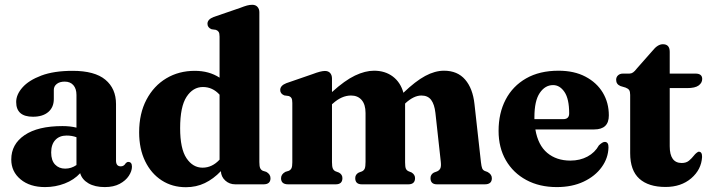

<svg xmlns="http://www.w3.org/2000/svg" viewBox="-20 -769 2962 801"><path d="M27 -103.5Q27 -167.5 82.5 -205.2Q138 -243 240.5 -243Q273.5 -243 299 -236.5V-373Q299 -399 286 -413.8Q273 -428.5 250 -428.5Q229 -428.5 216.8 -418.8Q204.5 -409 204.5 -394V-356Q204.5 -321.5 181.5 -301.8Q158.5 -282 117.5 -282Q47.5 -282 47.5 -343.5Q47.5 -374.5 73.8 -404.2Q100 -434 152.5 -453.8Q205 -473.5 283 -473.5Q375 -473.5 419.5 -436.5Q464 -399.5 464 -335V-99Q464 -75 484 -75Q497 -75 504.5 -88Q509.5 -93.5 515 -93.5Q530.5 -93.5 530.5 -73.5Q530.5 -55.5 517.5 -35.5Q504.5 -15.5 479.2 -2Q454 11.5 417 11.5Q376 11.5 349 -4.2Q322 -20 314.5 -46.5Q289 -18.5 250 -3.5Q211 11.5 168 11.5Q104.5 11.5 65.8 -20.8Q27 -53 27 -103.5ZM193.5 -133Q193.5 -99.5 209.8 -82.5Q226 -65.5 252 -65.5Q277.5 -65.5 299 -80.5V-196.5Q280 -203.5 258 -203.5Q228 -203.5 210.8 -185Q193.5 -166.5 193.5 -133Z M560.5 -217Q560.5 -295.5 591 -353.2Q621.5 -411 673.8 -442.2Q726 -473.5 792.5 -473.5Q852.5 -473.5 896 -445V-616Q896 -630.5 892 -636.2Q888 -642 880.5 -644.5L862.5 -647Q845.5 -654 845.5 -670Q845.5 -688 871 -698L981.5 -736Q999.5 -743 1010.5 -746Q1021.5 -749 1032.5 -749Q1046.5 -749 1054.2 -740.2Q1062 -731.5 1062 -718V-92.5Q1062 -75 1065.5 -67.5Q1069 -60 1076.5 -56.5L1091 -52Q1108.5 -42 1108.5 -25.5Q1108.5 0 1079.5 0H961.5Q937 0 919.8 -15.8Q902.5 -31.5 901.5 -55Q870.5 -22.5 834.5 -5.2Q798.5 12 755.5 12Q698.5 12 654.5 -16.5Q610.5 -45 585.5 -96.5Q560.5 -148 560.5 -217ZM731.5 -234.5Q731.5 -148.5 758 -109Q784.5 -69.5 825 -69.5Q865 -69.5 896 -103V-374Q867 -406 826.5 -406Q785 -406 758.2 -365Q731.5 -324 731.5 -234.5Z M1365 -441.5V-385Q1418.5 -433.5 1461 -453.8Q1503.5 -474 1540.5 -474Q1586.5 -474 1618.8 -449.8Q1651 -425.5 1663 -382Q1713.5 -430.5 1754 -452.2Q1794.5 -474 1832.5 -474Q1888.5 -474 1920.5 -437Q1952.5 -400 1959.5 -334.5L1986.5 -92Q1988.5 -74.5 1991.5 -67Q1994.5 -59.5 2002 -56L2014 -51.5Q2032 -41.5 2032 -25.5Q2032 0 2002.5 0H1803Q1776 0 1776 -26Q1776 -41 1790 -49L1803.5 -54Q1812.5 -58 1816.8 -66.2Q1821 -74.5 1819 -93.5L1796.5 -298Q1792.5 -333.5 1778.8 -352Q1765 -370.5 1738 -370.5Q1706.5 -370.5 1671.5 -338.5L1670 -336.5Q1670 -333 1670 -329V-92Q1670 -73 1673.2 -65.5Q1676.5 -58 1684.5 -54.5L1697 -49.5Q1711.5 -40.5 1711.5 -26Q1711.5 0 1683.5 0H1489.5Q1462 0 1462 -26Q1462 -41 1476.5 -49L1490 -54Q1498.5 -58 1501.8 -66.2Q1505 -74.5 1505 -94V-297.5Q1505 -333 1488.8 -351.8Q1472.5 -370.5 1444.5 -370.5Q1405.5 -370.5 1368.5 -337L1365 -334V-92.5Q1365 -74 1368.5 -66Q1372 -58 1379.5 -54.5L1394 -49Q1408.5 -41 1408.5 -26Q1408.5 0 1380.5 0H1182Q1152.5 0 1152.5 -25.5Q1152.5 -42 1170.5 -52L1185 -56.5Q1192.5 -60 1196 -67.2Q1199.5 -74.5 1199.5 -92V-339.5Q1199.5 -354 1195.8 -360Q1192 -366 1184 -368.5L1166 -371Q1149 -378 1149 -393.5Q1149 -412 1174.5 -422L1284.5 -460Q1318.5 -473 1335.5 -473Q1350 -473 1357.5 -464.2Q1365 -455.5 1365 -441.5Z M2520 -287.5Q2520 -229 2459 -229H2213.5Q2224.5 -163.5 2263 -131.2Q2301.5 -99 2359.5 -99Q2399.5 -99 2430.8 -115.8Q2462 -132.5 2478.5 -162.5Q2494 -177.5 2503.5 -177Q2519 -176.5 2518.5 -154Q2517.5 -109.5 2490.2 -71.8Q2463 -34 2414.8 -11.2Q2366.5 11.5 2303 11.5Q2230.5 11.5 2175.8 -18Q2121 -47.5 2090.5 -100.2Q2060 -153 2060 -223Q2060 -297 2089.5 -353.5Q2119 -410 2175 -442Q2231 -474 2310 -474Q2375.5 -474 2422.5 -449.2Q2469.5 -424.5 2494.8 -382.5Q2520 -340.5 2520 -287.5ZM2209.5 -280Q2209.5 -275.5 2209.5 -272H2330Q2354.5 -272 2354.5 -296Q2354.5 -356.5 2335 -385.2Q2315.5 -414 2287.5 -414Q2254 -414 2231.8 -381.2Q2209.5 -348.5 2209.5 -280Z M2590 -403.5 2568.5 -410Q2550.5 -417.5 2550.5 -436Q2550.5 -447.5 2558.5 -454.8Q2566.5 -462 2579 -462H2606Q2614 -462 2621 -466.8Q2628 -471.5 2637.5 -484L2701.5 -556.5Q2723.5 -584.5 2745.5 -584.5Q2774 -584.5 2774 -553V-462H2881.5Q2909.5 -462 2909.5 -439.5Q2909.5 -423.5 2894.8 -412.5Q2880 -401.5 2847 -401.5H2774V-159Q2774 -89 2824 -89Q2843 -89 2854.5 -98.8Q2866 -108.5 2874.8 -119.8Q2883.5 -131 2893.5 -136Q2909.5 -137.5 2909 -114Q2906 -61.5 2863.8 -25.2Q2821.5 11 2756.5 11Q2685.5 11 2647.2 -23.5Q2609 -58 2609 -130V-373Q2609 -387 2604.8 -393.2Q2600.5 -399.5 2590 -403.5Z"/></svg>

Font: Fraunces 72pt S050
Style: Bold
Weight: 700
Version: Version 1.000; ttfautohint (v1.8.3)